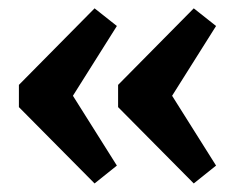

<svg xmlns="http://www.w3.org/2000/svg" viewBox="-20 -549 548 458"><path d="M205.6 -529.1 258.8 -487 128.1 -279.5V-361.6L258.8 -154L205.6 -111.4L25.1 -293.5V-346.5ZM442.2 -529.1 495.4 -487 364.7 -279.5V-361.6L495.4 -154L442.2 -111.4L261.7 -293.5V-346.5Z"/></svg>

Font: Pathway Extreme 8pt Thin
Style: Regular
Weight: 100
Version: Version 1.001;gftools[0.9.26]